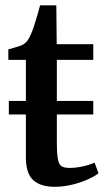

<svg xmlns="http://www.w3.org/2000/svg" viewBox="-20 -708 404 738"><path d="M190 10Q136 10 107.8 -15.5Q79.5 -41 79.5 -103.5V-268H14V-320H79.5V-478H12V-518Q21.5 -521 33.2 -524.2Q45 -527.5 55.5 -531Q66 -534.5 71.5 -538.5Q78.5 -543.5 83.5 -549.5Q88.5 -555.5 92.8 -563.5Q97 -571.5 101 -581.5Q106 -593.5 112.2 -612.8Q118.5 -632 124.5 -652.5Q130.5 -673 134 -687.5H196.5L198 -538H338.5V-478H198.5V-320H338.5V-268H198.5V-161.5Q198.5 -116 202.8 -95Q207 -74 217.8 -68.2Q228.5 -62.5 249 -62.5Q265 -62.5 283 -65.5Q301 -68.5 317.2 -73.2Q333.5 -78 343.5 -83L358.5 -42Q343.5 -30 316.5 -18Q289.5 -6 256.5 2Q223.5 10 190 10Z"/></svg>

Font: Merriweather 60pt SemiBold
Style: Regular
Weight: 600
Version: Version 2.100